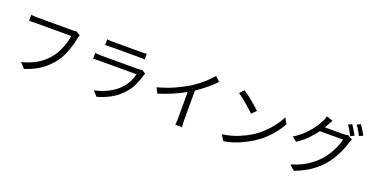

<svg xmlns="http://www.w3.org/2000/svg" viewBox="-30 -1693 5061 2616"><g transform="rotate(20 2500.0 -385.5)"><path d="M861 -665Q856 -655 852.5 -642Q849 -629 846 -615Q836 -563 816 -496.5Q796 -430 766.5 -364Q737 -298 697 -246Q629 -158 535 -90Q441 -22 303 22L235 -53Q332 -78 404 -113.5Q476 -149 529.5 -194.5Q583 -240 625 -294Q661 -340 687.5 -397.5Q714 -455 731.5 -513.5Q749 -572 756 -620H245Q215 -620 190 -619Q165 -618 145 -617V-705Q166 -703 193 -701Q220 -699 245 -699H747Q758 -699 772 -699.5Q786 -700 800 -704Z M1231 -745Q1251 -742 1274 -741Q1297 -740 1321 -740H1714Q1738 -740 1762.5 -741Q1787 -742 1805 -745V-662Q1787 -664 1763 -664.5Q1739 -665 1713 -665H1321Q1272 -665 1231 -662ZM1878 -481Q1874 -474 1870.5 -465.5Q1867 -457 1865 -452Q1845 -378 1810 -303.5Q1775 -229 1719 -168Q1640 -82 1548.5 -33.5Q1457 15 1361 41L1299 -30Q1406 -52 1496.5 -99Q1587 -146 1651 -213Q1697 -261 1727 -320.5Q1757 -380 1770 -434H1239Q1221 -434 1194.5 -433.5Q1168 -433 1141 -431V-515Q1197 -509 1239 -509H1766Q1783 -509 1798 -511Q1813 -513 1821 -517Z M2086 -361Q2216 -396 2328 -446Q2440 -496 2523 -548Q2601 -597 2672.5 -659Q2744 -721 2796 -783L2863 -721Q2748 -601 2593 -498V-76Q2593 -48 2594.5 -16Q2596 16 2599 31H2501Q2503 17 2505 -15.5Q2507 -48 2507 -76V-446Q2428 -401 2329 -358Q2230 -315 2126 -283Z M3227 -733Q3254 -715 3289 -689Q3324 -663 3360.5 -633Q3397 -603 3429 -575Q3461 -547 3482 -526L3419 -463Q3400 -483 3369.5 -510.5Q3339 -538 3303.5 -568Q3268 -598 3233 -625.5Q3198 -653 3170 -672ZM3141 -63Q3272 -83 3371 -124Q3470 -165 3541 -209Q3618 -258 3683 -320Q3748 -382 3797 -449Q3846 -516 3875 -577L3923 -492Q3889 -430 3839.5 -366Q3790 -302 3726.5 -243Q3663 -184 3587 -136Q3512 -89 3415.5 -46.5Q3319 -4 3194 19Z M4765 -800Q4784 -773 4807.5 -733.5Q4831 -694 4847 -663L4793 -639Q4778 -669 4755 -709Q4732 -749 4712 -777ZM4875 -840Q4888 -822 4904 -797Q4920 -772 4935 -747.5Q4950 -723 4959 -704L4905 -680Q4889 -712 4866 -750.5Q4843 -789 4822 -817ZM4496 -752Q4484 -733 4472 -710.5Q4460 -688 4452 -674Q4447 -664 4441 -653.5Q4435 -643 4429 -632H4700Q4741 -632 4765 -641L4831 -601Q4817 -576 4808 -548Q4795 -498 4770 -438.5Q4745 -379 4710.5 -318.5Q4676 -258 4631 -203Q4563 -120 4468 -52Q4373 16 4233 69L4160 3Q4298 -38 4395 -103Q4492 -168 4560 -248Q4599 -294 4631 -349Q4663 -404 4686 -459.5Q4709 -515 4719 -560H4382Q4336 -496 4273.5 -432Q4211 -368 4128 -314L4059 -365Q4145 -417 4207 -478.5Q4269 -540 4310 -599.5Q4351 -659 4373 -703Q4381 -717 4390.5 -740.5Q4400 -764 4404 -783Z"/></g></svg>

Font: Chiron Sans HK TT
Style: Regular
Weight: 400
Designer: Ryoko NISHIZUKA 西塚涼子 (kana, bopomofo & ideographs); Paul D. Hunt (Latin, Greek & Cyrillic); Sandoll Communications 산돌커뮤니
Foundry: Adobe
Version: Version 2.022;hotconv 1.0.109;makeotfexe 2.5.65596